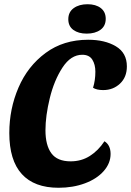

<svg xmlns="http://www.w3.org/2000/svg" viewBox="-20 -868 620 908"><path d="M580 -554Q580 -503 547.5 -472.5Q515 -442 468 -442Q437 -442 420 -453Q431 -488 431 -529Q431 -563 416.5 -586Q402 -609 369 -609Q315 -609 275.5 -548.5Q236 -488 215.5 -404Q195 -320 195 -252Q195 -181 223 -143Q251 -105 314 -105Q365 -105 405 -130.5Q445 -156 474 -200Q503 -182 503 -140Q503 -96 470.5 -59Q438 -22 381.5 -1Q325 20 257 20Q142 20 83 -45Q24 -110 24 -239Q24 -353 67.5 -454Q111 -555 195.5 -617.5Q280 -680 397 -680Q476 -680 528 -649Q580 -618 580 -554ZM480 -779Q480 -745 455 -727Q430 -709 390 -709Q351 -709 327 -726.5Q303 -744 303 -777Q303 -811 328.5 -829.5Q354 -848 394 -848Q433 -848 456.5 -830Q480 -812 480 -779Z"/></svg>

Font: Sansita
Style: Bold Italic
Weight: 700
Italic angle: -11°
Designer: Pablo Cosgaya
Foundry: Omnibus-Type
Version: Version 1.006